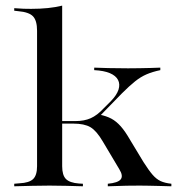

<svg xmlns="http://www.w3.org/2000/svg" viewBox="-20 -652 620 672"><path d="M153.2 -2.4Q121 -2.4 92.3 -1.6Q63.7 -0.8 29.8 0V-8.9L48.4 -10.5Q82.3 -12.1 96 -25.4Q109.7 -38.7 109.7 -70.2V-207.3H197.6V-70.2Q197.6 -38.7 210.9 -25.4Q224.2 -12.1 256.5 -9.7L270.2 -8.9V0Q237.9 -0.8 210.9 -1.6Q183.9 -2.4 153.2 -2.4ZM109.7 -207.3V-544.4Q109.7 -579.8 95.6 -594.8Q81.5 -609.7 43.5 -612.9L29.8 -614.5V-623.4Q50 -621.8 62.5 -621.4Q75 -621 88.7 -621Q120.2 -621 147.6 -623.8Q175 -626.6 197.6 -632.3V-623.4V-207.3ZM357.3 0V-8.9Q392.7 -12.1 402.4 -24.2Q412.1 -36.3 397.6 -59.7L339.5 -157.3Q317.7 -194.4 296.4 -206.9Q275 -219.4 236.3 -219.4H189.5V-228.2H243.5Q275 -228.2 297.6 -238.3Q320.2 -248.4 342.7 -272.6L368.5 -298.4Q388.7 -319.4 394.8 -338.3Q400.8 -357.3 393.1 -372.2Q385.5 -387.1 364.5 -396Q343.5 -404.8 309.7 -406.5V-415.3Q329 -414.5 359.3 -413.7Q389.5 -412.9 428.2 -412.9Q450 -412.9 469.4 -413.3Q488.7 -413.7 506.5 -414.1Q524.2 -414.5 541.1 -415.3V-406.5Q513.7 -400.8 493.1 -391.9Q472.6 -383.1 452.8 -367.3Q433.1 -351.6 406.5 -325L318.5 -234.7L328.2 -250.8Q352.4 -246 369.8 -236.7Q387.1 -227.4 402.8 -209.7Q418.5 -191.9 435.5 -162.1L482.3 -84.7Q500.8 -55.6 514.1 -40.3Q527.4 -25 542.3 -18.1Q557.3 -11.3 579.8 -8.9V0Q554.8 -0.8 535.9 -1.2Q516.9 -1.6 500.8 -2Q484.7 -2.4 469.4 -2.4Q447.6 -2.4 423 -2Q398.4 -1.6 357.3 0Z"/></svg>

Font: Playfair 144pt SemiExpanded Medium
Style: Regular
Weight: 500
Width: 6
Designer: Claus Eggers Sørensen
Foundry: Claus Eggers Sørensen
Version: Version 2.203